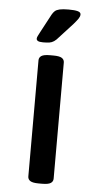

<svg xmlns="http://www.w3.org/2000/svg" viewBox="-52 -751 395 786"><g transform="rotate(5 145.0 -358.0)"><path d="M138 2Q113 2 103 -4.5Q93 -11 93 -23V-500Q93 -512 103 -518.5Q113 -525 138 -525H152Q177 -525 187 -518.5Q197 -512 197 -500V-23Q197 -11 187 -4.5Q177 2 152 2ZM105 -575Q90 -575 84 -578.5Q78 -582 78 -588Q78 -593 81.5 -599.5Q85 -606 90 -616L130 -691Q135 -700 141.5 -706Q148 -712 161 -715Q174 -718 198 -718Q223 -718 235.5 -714.5Q248 -711 248 -702Q248 -694 242 -685Q236 -676 223 -661L168 -601Q159 -590 150 -584Q141 -578 131 -576.5Q121 -575 105 -575Z"/></g></svg>

Font: Asap Expanded Medium
Style: Regular
Weight: 500
Width: 7
Designer: Pablo Cosgaya
Foundry: Omnibus-Type
Version: Version 3.001